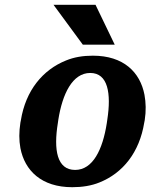

<svg xmlns="http://www.w3.org/2000/svg" viewBox="-20 -770 627 800"><path d="M65 -259C59 -220 59 -186 65 -153C83 -59 153 10 281 10C322 10 361 4 395 -10C492 -49 561 -135 581 -259L583 -269C589 -308 588 -342 582 -375C564 -469 495 -538 367 -538C326 -538 289 -532 255 -518C158 -479 87 -393 67 -269ZM203 -750 325 -584H458L378 -750ZM221 -257 223 -271C240 -379 282 -466 356 -466C430 -466 444 -381 427 -271L425 -257C408 -147 367 -62 293 -62C217 -62 203 -146 221 -257Z"/></svg>

Font: Aerodynamic
Style: BdObl
Weight: 500
Designer: Google
Version: Version 2.000980; 2014